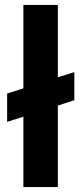

<svg xmlns="http://www.w3.org/2000/svg" viewBox="-20 -760 330 780"><path d="M75 0V-286L9 -265V-380L75 -401V-740H215V-446L282 -467V-353L215 -331V0Z"/></svg>

Font: SVN-Poppins SemiBold
Style: Regular
Weight: 600
Designer: Ninad Kale (Devanagari), Jonny Pinhorn (Latin)
Foundry: Indian Type Foundry
Version: Version 3.002 2017